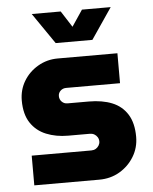

<svg xmlns="http://www.w3.org/2000/svg" viewBox="-51 -748 633 792"><g transform="rotate(-5 265.0 -352.5)"><path d="M59 0V-123H306Q316 -123 324 -127.5Q332 -132 337 -140Q342 -148 342 -157Q342 -167 337 -175Q332 -183 324 -187.5Q316 -192 306 -192H216Q166 -192 125.5 -208.5Q85 -225 61.5 -260.5Q38 -296 38 -353Q38 -397 59.5 -433Q81 -469 118.5 -491Q156 -513 201 -513H448V-389H225Q211 -389 201.5 -380Q192 -371 192 -358Q192 -344 201.5 -334.5Q211 -325 225 -325H313Q369 -325 409.5 -308.5Q450 -292 472.5 -256Q495 -220 495 -163Q495 -118 472.5 -81Q450 -44 412.5 -22Q375 0 328 0ZM198 -577 110 -705H230L273 -638L318 -705H437L350 -577Z"/></g></svg>

Font: MuseoModerno Thin
Style: Bold
Weight: 700
Version: Version 1.003